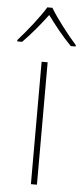

<svg xmlns="http://www.w3.org/2000/svg" viewBox="-76 -794 361 825"><g transform="rotate(5 104.0 -381.5)"><path d="M116 -763H94C70 -722 15 -653 -22 -612V-606H-1C36 -643 77 -693 105 -731C133 -693 172 -643 209 -606H230V-612C193 -653 140 -722 116 -763ZM116 0V-528H90V0Z"/></g></svg>

Font: Noto Sans Lao UI Thin
Style: Regular
Weight: 100
Designer: Monotype Design Team
Foundry: Monotype Imaging Inc.
Version: Version 2.000